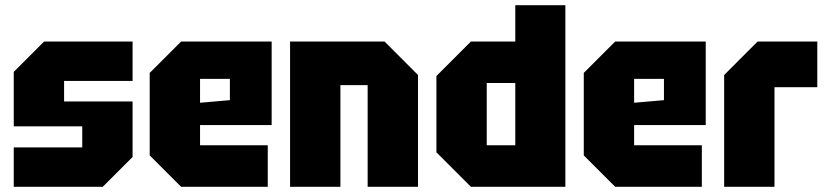

<svg xmlns="http://www.w3.org/2000/svg" viewBox="-20 -720 3187 740"><path d="M33 0V-152H297V-233H33V-443L150 -560H491V-408H227V-329H491V-115L376 0Z M557 -121V-439L678 -560H1027V-238H751V-160H1012V0H678ZM751 -324 866 -334V-416H751Z M1098 0V-560H1462L1591 -431V0H1397V-392H1292V0Z M2159 -700V0H1795L1662 -133V-427L1795 -560H1966V-700ZM1856 -160H1966V-400H1856Z M2230 -121V-439L2351 -560H2700V-238H2424V-160H2685V0H2351ZM2424 -324 2539 -334V-416H2424Z M2771 0V-431L2900 -560H3130V-384H2965V0Z"/></svg>

Font: Tektur SemiCondensed ExtraBold
Style: Regular
Weight: 800
Width: 4
Designer: Adam Jagosz
Foundry: Adam Jagosz
Version: Version 1.005;gftools[0.9.30]